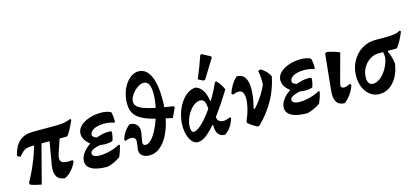

<svg xmlns="http://www.w3.org/2000/svg" viewBox="-61 -1213 3700 1700"><g transform="rotate(-15 1789.5 -363.0)"><path d="M33.4 -275.9 12.3 -288.9 10.8 -295.9Q32.5 -381.8 79 -421.2Q125.5 -460.6 206.2 -460.6H413.4Q457.9 -460.6 490.7 -466.8Q523.6 -473 548.1 -484.9L557.3 -474.2Q539.1 -433.4 524 -404.4Q508.9 -375.4 491.3 -349.6L479.4 -341.7H188Q145.6 -341.7 121.9 -337.1Q98.1 -332.6 80.5 -318.7Q62.9 -304.7 39.4 -275.9ZM156.2 11.2Q131.1 6.5 105.6 0.5Q80.1 -5.6 56.2 -14.8L50.9 -31Q103.6 -126.6 141.2 -224.3Q178.7 -321.9 202.6 -424.5L268.2 -418.5ZM369.2 9.9Q315.8 4.9 295.5 -31.1Q275.2 -67.2 286.4 -132.2L335 -417.4H440L373.1 -219.5Q352.8 -160.5 375.6 -140.1Q398.5 -119.8 474.2 -127.3L482 -115.3Q471.9 -88.9 453.4 -62.6Q434.9 -36.4 412.8 -17.1Q390.6 2.2 369.2 9.9Z M759.8 9.7Q665.2 9.7 617.5 -16.3Q569.8 -42.3 569.8 -89.6Q569.8 -120.9 587.9 -151Q606.1 -181.2 636.8 -207.1Q667.6 -233.1 706.6 -252.2Q745.6 -271.4 787.3 -280.7Q829.1 -290.1 868.2 -286.6L877.1 -277.8Q875.5 -259.1 871.8 -239.7Q868.1 -220.4 860.6 -199.8Q821.1 -201.7 783.8 -198.3Q746.6 -194.8 717 -187Q687.4 -179.2 670.1 -167.3Q652.8 -155.3 652.8 -140.3Q652.8 -123.4 670.8 -113.9Q688.9 -104.4 720.2 -104.4Q748.7 -104.4 781.7 -110.2Q814.8 -116.1 847.3 -127.2Q879.8 -138.4 907.1 -154L914.8 -147.3Q909.5 -122.6 901.2 -97Q892.9 -71.4 880.6 -44.7Q853.2 -25.5 821.9 -11.1Q790.7 3.3 759.8 9.7ZM794.9 -188.8Q757.4 -188.8 723.1 -200.4Q688.8 -211.9 661.9 -232.1Q634.9 -252.3 619.3 -278.3Q603.7 -304.3 603.7 -333.2Q603.7 -372.4 634.3 -402.7Q664.9 -433 715.7 -450.5Q766.5 -468 825.7 -468Q851.1 -468 874.1 -463.3Q897.2 -458.6 917 -448.1Q922.2 -425.9 924.6 -403.9Q926.9 -381.8 926.8 -358.6L916.9 -351.6Q879.9 -367 823.9 -367Q788.6 -367 759.7 -358.4Q730.8 -349.8 713.7 -334.4Q696.6 -318.9 696.6 -299.1Q696.6 -279.4 727.7 -267.8Q758.8 -256.2 812.7 -254.6L860.6 -199.8Q844.4 -193.8 828.4 -191.3Q812.3 -188.8 794.9 -188.8Z M1147.2 8.9Q1104.2 8.9 1079.6 -12.1Q1055 -33 1058.5 -65.1L1067.3 -135.6Q1071.4 -168.8 1044.3 -178.8Q1017.2 -188.7 972.4 -170.2L964 -183Q985.5 -255.9 1044.5 -303.7Q1087.6 -303.7 1110.7 -276Q1133.8 -248.3 1126.3 -203.6L1112.5 -123.2Q1110 -108 1117.1 -99Q1124.2 -89.9 1139.5 -89.9Q1162.2 -89.9 1187.5 -115.8Q1212.9 -141.8 1236.5 -185.7Q1260.2 -229.6 1279.1 -284.3Q1297.9 -339 1309.3 -397.2Q1320.7 -455.5 1320.7 -509.4Q1320.7 -568.4 1305.4 -597.1Q1290.1 -625.8 1259.6 -625.8Q1238.3 -625.8 1214.9 -612.8Q1191.5 -599.8 1171.2 -579.3Q1150.9 -558.8 1138.2 -534.3Q1125.5 -509.8 1125.5 -486Q1125.5 -463.9 1142.1 -446.2Q1158.7 -428.5 1197.2 -413.3Q1235.8 -398.2 1301.5 -384.5Q1367.3 -370.8 1465 -356.2L1469.9 -342.1L1429.8 -257.9Q1324.3 -278.1 1254.7 -298Q1185 -317.9 1144.9 -343.2Q1104.7 -368.6 1087.8 -403.2Q1070.9 -437.8 1070.9 -486.1Q1070.9 -535.6 1084.5 -580.7Q1098.1 -625.9 1122.2 -660.7Q1146.2 -695.5 1177.2 -715.7Q1208.1 -735.8 1242.3 -735.8Q1310 -735.8 1347.2 -659.7Q1384.3 -583.5 1384.3 -443.9Q1384.3 -347.4 1366.6 -264.8Q1348.9 -182.3 1317.1 -120.9Q1285.3 -59.5 1241.9 -25.3Q1198.5 8.9 1147.2 8.9Z M1591.4 6.4Q1560.7 6.4 1537.4 -20.4Q1514.1 -47.2 1502.5 -92.9Q1490.9 -138.7 1494.8 -194.7Q1499.2 -249.3 1517 -298.2Q1534.8 -347.2 1562.5 -385Q1590.1 -422.9 1624.3 -444.3Q1658.5 -465.7 1694.6 -465.7Q1731.9 -454.9 1756.5 -415.5Q1781.2 -376.2 1787.6 -319.1L1850.2 -319.5L1757 -212.3Q1755.4 -280.4 1745.3 -312.8Q1735.2 -345.3 1702.4 -345.3Q1676.2 -345.3 1649.9 -327.2Q1623.7 -309.1 1601.8 -278.8Q1579.9 -248.4 1566.7 -211.5Q1553.5 -174.7 1553.5 -137.1Q1553.5 -115 1560 -103Q1566.6 -91.1 1578.6 -91.1Q1597.9 -91.1 1625.6 -111Q1653.4 -130.9 1685.2 -166.5Q1717 -202 1750 -249.5Q1783.1 -297 1814.8 -352.9Q1846.6 -408.8 1872.3 -468L1884.7 -471.7Q1921.4 -436.8 1944.6 -382.9Q1862.1 -249.5 1796.9 -163.3Q1731.6 -77.1 1681.3 -35.4Q1631 6.4 1591.4 6.4ZM1837.8 5.7Q1796.6 3.7 1776.6 -24Q1756.7 -51.7 1758.8 -102.9L1738.3 -114L1806.4 -219.4L1801.5 -191.2Q1795.7 -156.5 1809.6 -137.1Q1823.6 -117.7 1852.6 -116.4Q1881.6 -115.2 1919.7 -133.8L1928 -122.7Q1900.3 -33 1837.8 5.7ZM1901.5 -685.2 1792.8 -510.1 1777 -507.7 1731.7 -531.1Q1753.1 -581.3 1772.3 -632.2Q1791.5 -683.1 1808.9 -734.2L1821.2 -738.4L1898.2 -697.9Z M2135.7 9.5Q2111.9 -2.6 2092.5 -15.5Q2073 -28.5 2052.7 -45.5L2053.3 -63.1Q2200 -166.2 2276.5 -336.5Q2278 -365.8 2276.1 -398.8Q2274.2 -431.8 2267.5 -465.2L2290.8 -472.5Q2321.1 -454.1 2340 -434.1Q2359 -414.1 2371.9 -387.4Q2327.5 -163.4 2152.6 6.5ZM2053.3 -63.1Q2078.1 -119.6 2089.9 -167.8Q2101.6 -216 2101.6 -259.3Q2101.6 -311.4 2075.6 -326.7Q2049.6 -342 1997.9 -318.7L1986.4 -332.6Q1999.7 -373.5 2021.2 -407.8Q2042.8 -442.2 2071.4 -467.9Q2108.7 -467.9 2131.5 -447.1Q2154.2 -426.3 2163 -385.9Q2171.8 -345.4 2166.7 -286.9Q2161.6 -228.3 2142.3 -152.4L2183.3 -139.4Z M2591.8 9.7Q2497.2 9.7 2449.5 -16.3Q2401.8 -42.3 2401.8 -89.6Q2401.8 -120.9 2419.9 -151Q2438.1 -181.2 2468.8 -207.1Q2499.6 -233.1 2538.6 -252.2Q2577.6 -271.4 2619.3 -280.7Q2661.1 -290.1 2700.2 -286.6L2709.1 -277.8Q2707.5 -259.1 2703.8 -239.7Q2700.1 -220.4 2692.6 -199.8Q2653.1 -201.7 2615.8 -198.3Q2578.6 -194.8 2549 -187Q2519.4 -179.2 2502.1 -167.3Q2484.8 -155.3 2484.8 -140.3Q2484.8 -123.4 2502.8 -113.9Q2520.9 -104.4 2552.2 -104.4Q2580.7 -104.4 2613.7 -110.2Q2646.8 -116.1 2679.3 -127.2Q2711.8 -138.4 2739.1 -154L2746.8 -147.3Q2741.5 -122.6 2733.2 -97Q2724.9 -71.4 2712.6 -44.7Q2685.2 -25.5 2653.9 -11.1Q2622.7 3.3 2591.8 9.7ZM2626.9 -188.8Q2589.4 -188.8 2555.1 -200.4Q2520.8 -211.9 2493.9 -232.1Q2466.9 -252.3 2451.3 -278.3Q2435.7 -304.3 2435.7 -333.2Q2435.7 -372.4 2466.3 -402.7Q2496.9 -433 2547.7 -450.5Q2598.5 -468 2657.7 -468Q2683.1 -468 2706.1 -463.3Q2729.2 -458.6 2749 -448.1Q2754.2 -425.9 2756.6 -403.9Q2758.9 -381.8 2758.8 -358.6L2748.9 -351.6Q2711.9 -367 2655.9 -367Q2620.6 -367 2591.7 -358.4Q2562.8 -349.8 2545.7 -334.4Q2528.6 -318.9 2528.6 -299.1Q2528.6 -279.4 2559.7 -267.8Q2590.8 -256.2 2644.7 -254.6L2692.6 -199.8Q2676.4 -193.8 2660.4 -191.3Q2644.3 -188.8 2626.9 -188.8Z M2934.4 9.1Q2830.9 9.1 2846.6 -133.2L2880.2 -460.1L2895.2 -469.7Q2927.4 -464.2 2956.2 -455.9Q2985 -447.5 3011.8 -435.7L2940.5 -171.9Q2930.2 -136.2 2952.9 -128Q2975.7 -119.8 3022.3 -144.5L3032.5 -131Q3018.2 -87.3 2992.6 -51.2Q2967.1 -15.1 2934.4 9.1Z M3254.1 11.5Q3208 11.5 3171.5 -14.9Q3134.9 -41.4 3114 -87.6Q3093 -133.7 3093 -192.3Q3093 -268.3 3125.6 -329Q3158.1 -389.6 3213.8 -425.3Q3269.6 -461 3338.7 -461H3440.1Q3486.8 -461 3517.3 -466.7Q3547.9 -472.5 3570.4 -484.9L3579.2 -474.7Q3561 -431.5 3545.4 -401.9Q3529.9 -372.4 3511.1 -346.9L3500.2 -339L3340 -339.5Q3295.2 -339.9 3257.1 -315.2Q3219 -290.4 3195.8 -249.7Q3172.6 -209 3172.6 -159.7Q3172.6 -126.9 3185.2 -109.1Q3197.8 -91.4 3220.9 -91.4Q3247.8 -91.4 3274.6 -107.9Q3301.3 -124.5 3324.3 -152.7Q3347.3 -180.9 3363.3 -216.4Q3379.3 -251.9 3384.3 -290.4Q3384.7 -312.2 3380.4 -332.9Q3376.1 -353.6 3366.6 -363.8L3442.9 -365.1L3420.4 -331.5Q3433.6 -306.8 3442.1 -278Q3450.6 -249.2 3454.5 -214.5Q3445.3 -146.9 3417 -95.8Q3388.8 -44.7 3346.9 -16.6Q3305 11.5 3254.1 11.5Z"/></g></svg>

Font: Alegreya
Style: Italic
Weight: 400
Italic angle: -7°
Designer: Juan Pablo del Peral
Foundry: Huerta Tipografica
Version: Version 2.009